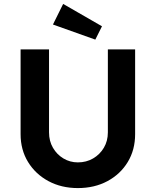

<svg xmlns="http://www.w3.org/2000/svg" viewBox="-20 -953 795 979"><path d="M377 6Q293 6 227 -29.5Q161 -65 123 -127Q85 -189 85 -269V-701H230V-278Q230 -234 250 -199.5Q270 -165 303.5 -145Q337 -125 377 -125Q420 -125 454.5 -145Q489 -165 509.5 -199.5Q530 -234 530 -278V-701H669V-269Q669 -189 631.5 -127Q594 -65 528 -29.5Q462 6 377 6ZM466 -751 250 -828 302 -933 500 -819Z"/></svg>

Font: Lexend SemiBold
Style: Regular
Weight: 600
Designer: Bonnie Shaver-Troup, Thomas Jockin
Foundry: Lexend
Version: Version 1.005; ttfautohint (v1.8.3)